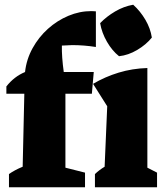

<svg xmlns="http://www.w3.org/2000/svg" viewBox="-20 -793 704 813"><path d="M7 -396V-427Q40 -469 86 -488Q92 -542 118 -589Q144 -636 183 -671Q222 -706 269.5 -726Q317 -746 367 -746Q376 -746 386 -745V-594Q361 -598 336 -600Q311 -602 286 -602Q275 -602 264 -601Q253 -600 242 -600Q241 -553 250 -488H377L369 -396H257V-83L340 -62V0H18V-56Q42 -73 76 -87L83 -396ZM382 0V-56Q401 -74 423 -87L434 -343L374 -438Q425 -468 482.5 -485.5Q540 -503 604 -505V-83L645 -62V0ZM544 -773Q574 -746 595.5 -709.5Q617 -673 623 -634Q599 -604 561 -581.5Q523 -559 484 -555Q455 -578 433 -616Q411 -654 404 -695Q431 -723 467.5 -744.5Q504 -766 544 -773Z"/></svg>

Font: Piazzolla SC ExtraBold
Style: Regular
Weight: 800
Designer: Juan Pablo del Peral
Foundry: Huerta Tipografica
Version: Version 1.330